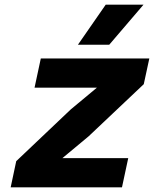

<svg xmlns="http://www.w3.org/2000/svg" viewBox="-20 -808 690 828"><path d="M50 -113 285 -336 398 -430H129L156 -556H624L600 -445L362 -220L249 -126H533L506 0H26ZM436 -788H599L451 -615H316Z"/></svg>

Font: Azeret Mono
Style: Bold Italic
Weight: 700
Italic angle: -12°
Designer: Martin Vácha
Foundry: Displaay
Version: Version 1.000; Glyphs 3.0.3, build 3074